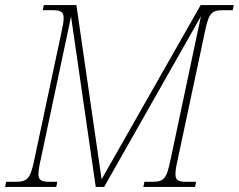

<svg xmlns="http://www.w3.org/2000/svg" viewBox="-35 -734 938 754"><path d="M-15 0H186L190 -20H163C129 -20 116 -25 116 -50C116 -64 119 -82 125 -108L244 -669L341 0H374L754 -670L635 -108C619 -31 610 -20 560 -20H532L528 0H731L735 -20H699C666 -20 654 -25 654 -50C654 -64 657 -82 663 -108L769 -606C785 -683 795 -694 842 -694H879L883 -714H753L364 -30L265 -714H137L133 -694H169C202 -694 215 -689 215 -663C215 -650 212 -632 206 -606L100 -108C84 -31 73 -20 24 -20H-11Z"/></svg>

Font: Noto Serif SemiCondensed Thin
Style: Italic
Weight: 100
Width: 4
Italic angle: -12°
Designer: Monotype Design Team
Foundry: Monotype Imaging Inc.
Version: Version 2.013